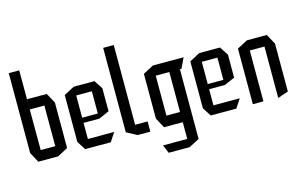

<svg xmlns="http://www.w3.org/2000/svg" viewBox="-110 -1044 2442 1542"><g transform="rotate(-15 1111.5 -273.0)"><path d="M47 -85V-748H134L135 -85ZM92 0 47 -84V-85H256V0ZM256 0V-423H344V-46L257 0ZM135 -423V-508H299L344 -424V-423Z M482 0 436 -72V-73H742V-72L695 0ZM436 -73V-462L523 -508H524V-73ZM524 -207V-250H654V-207ZM524 -435V-508H695L742 -436V-435ZM654 -207V-435H742V-245L655 -207Z M919 0 832 -46V-748H920V0ZM920 0V-85H1024V0Z M1182 -423V-508H1436V-507L1396 -423ZM1122 202 1094 134V133H1295V202ZM1139 -6 1094 -90V-91H1295V-6ZM1094 -91V-462L1181 -508H1182V-91ZM1295 202V-423H1383V157L1296 202Z M1526 0 1480 -72V-73H1786V-72L1739 0ZM1480 -73V-462L1567 -508H1568V-73ZM1568 -207V-250H1698V-207ZM1568 -435V-508H1739L1786 -436V-435ZM1698 -207V-435H1786V-245L1699 -207Z M1876 0V-462L1963 -508H1964V0ZM2086 4V-423H2174V-26L2087 4ZM1964 -423V-508H2128L2174 -424V-423Z"/></g></svg>

Font: Foldit
Style: Regular
Weight: 400
Version: Version 1.003